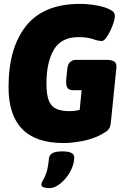

<svg xmlns="http://www.w3.org/2000/svg" viewBox="-20 -728 641 988"><path d="M306 8Q23 8 24 -281Q24 -482 114.5 -595Q205 -708 392 -708Q434 -708 477.5 -700Q521 -692 543 -680Q558 -673 564.5 -665.5Q571 -658 571 -644Q571 -633 564.5 -612Q558 -591 547.5 -569.5Q537 -548 525.5 -532.5Q514 -517 503 -517Q486 -517 457.5 -527Q429 -537 384 -537Q295 -537 257 -472Q219 -407 219 -299Q219 -240 231.5 -209.5Q244 -179 270.5 -167.5Q297 -156 338 -156Q363 -156 390 -162L400 -264H354Q333 -264 325.5 -278.5Q318 -293 321 -324L326 -370Q330 -420 372 -420H527Q557 -420 569 -410.5Q581 -401 579 -380L550 -94Q547 -70 536 -59Q525 -48 492 -31Q454 -12 402.5 -2Q351 8 306 8ZM235 240Q219 240 206 236.5Q193 233 193 222Q193 212 200.5 201Q208 190 217.5 164.5Q227 139 232 86Q234 69 250 60Q266 51 302 51Q362 51 362 82Q362 108 350.5 136Q339 164 319.5 187.5Q300 211 278 225.5Q256 240 235 240Z"/></svg>

Font: Asap Semi Condensed Semi Condensed Black
Style: Italic
Weight: 900
Width: 4
Italic angle: -6°
Designer: Pablo Cosgaya
Foundry: Omnibus-Type
Version: Version 3.001; ttfautohint (v1.8.4.7-5d5b)